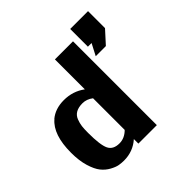

<svg xmlns="http://www.w3.org/2000/svg" viewBox="-189 -924 1111 1111"><g transform="rotate(-45 366.0 -368.5)"><path d="M32 -238Q32 -385 102 -444H101Q147 -483 218 -483Q291 -483 348 -441V-686H496V0H345V-18V-37Q291 11 217 11Q197 11 177 7.5Q157 4 129.5 -11Q102 -26 81.5 -51.5Q61 -77 46.5 -125Q32 -173 32 -238ZM183 -249Q183 -150 200.5 -114Q218 -78 269 -78Q311 -78 345 -112V-177V-371Q315 -394 281 -394Q248 -394 227 -382Q206 -370 197 -346.5Q188 -323 185.5 -302.5Q183 -282 183 -249ZM528 -532 565 -603H535V-748H681V-609Q670 -596 646 -570.5Q622 -545 611 -532Z"/></g></svg>

Font: Coval
Style: Black
Weight: 1000
Foundry: Context Ltd
Version: Version 001.000